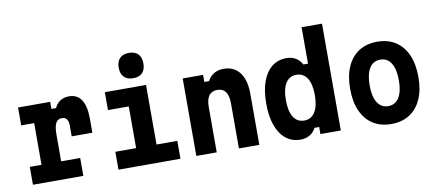

<svg xmlns="http://www.w3.org/2000/svg" viewBox="-77 -1183 3404 1501"><g transform="rotate(-10 1625.0 -433.0)"><path d="M72 -615H327V-559H364Q379 -594 409 -613Q439 -632 478 -632Q544 -632 577 -581.5Q610 -531 610 -431V-320H446V-404Q446 -474 395 -474Q361 -474 346 -444.5Q331 -415 331 -353V-142H482V0H82V-142H175V-473H72Z M761 -615H1088V-142H1253V0H761V-142H926V-473H761ZM999 -684Q952 -684 926.5 -710Q901 -736 901 -785Q901 -833 926.5 -859Q952 -885 999 -885Q1047 -885 1072 -859Q1097 -833 1097 -784Q1097 -736 1072 -710Q1047 -684 999 -684Z M1379 0V-615H1541V-559H1579Q1596 -595 1629.5 -614.5Q1663 -634 1707 -634Q1761 -634 1799.5 -607.5Q1838 -581 1858.5 -530.5Q1879 -480 1879 -408V0H1717V-359Q1717 -420 1695 -450Q1673 -480 1629 -480Q1585 -480 1563 -450Q1541 -420 1541 -359V0Z M2205 16Q2137 16 2088.5 -23Q2040 -62 2014 -134Q1988 -206 1988 -307Q1988 -409 2014 -481.5Q2040 -554 2088.5 -592.5Q2137 -631 2205 -631Q2246 -631 2278 -612Q2310 -593 2327 -559H2364V-848H2526V0H2364V-56H2327Q2310 -22 2278 -3Q2246 16 2205 16ZM2259 -126Q2314 -126 2344 -173Q2374 -220 2374 -308Q2374 -396 2344 -442.5Q2314 -489 2259 -489Q2203 -489 2173.5 -442Q2144 -395 2144 -308Q2144 -220 2173.5 -173Q2203 -126 2259 -126Z M2925 19Q2840 19 2779.5 -20Q2719 -59 2686.5 -132Q2654 -205 2654 -307Q2654 -410 2686.5 -483Q2719 -556 2779.5 -595Q2840 -634 2925 -634Q3010 -634 3070.5 -595Q3131 -556 3163.5 -483Q3196 -410 3196 -307Q3196 -205 3163.5 -132Q3131 -59 3070.5 -20Q3010 19 2925 19ZM2925 -123Q2981 -123 3011 -171Q3041 -219 3041 -307Q3041 -396 3011 -444Q2981 -492 2925 -492Q2869 -492 2839 -444Q2809 -396 2809 -307Q2809 -219 2839 -171Q2869 -123 2925 -123Z"/></g></svg>

Font: Martian Mono SemiCondensed
Style: Bold
Weight: 700
Width: 4
Designer: Roman Shamin
Foundry: Evil Martians
Version: Version 1.000